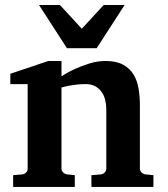

<svg xmlns="http://www.w3.org/2000/svg" viewBox="-20 -742 665 762"><path d="M342.8 0V-46.9L379.9 -49.8Q389.2 -50.8 395.5 -57.4Q401.9 -64 401.9 -73.2V-308.1Q401.9 -327.1 397.5 -345.2Q393.1 -363.3 383.3 -377.2Q373.5 -391.1 357.9 -399.7Q342.3 -408.2 319.8 -408.2Q299.3 -408.2 281.7 -406Q264.2 -403.8 251.5 -401.4Q236.3 -398.4 224.1 -395V-73.2Q224.1 -64 231 -57.4Q237.8 -50.8 247.1 -49.8L276.9 -46.9V0H32.2V-46.9L67.9 -49.8Q77.1 -50.8 83.5 -57.4Q89.8 -64 89.8 -73.2V-408.2H21V-449.2L171.9 -500H224.1V-439Q250 -456.1 279.3 -469.2Q304.2 -480.5 335.4 -490.2Q366.7 -500 398.9 -500Q441.9 -500 468.8 -485.1Q495.6 -470.2 510.3 -445.8Q524.9 -421.4 530 -390.1Q535.2 -358.9 535.2 -326.2V-73.2Q535.2 -64 542 -57.4Q548.8 -50.8 558.1 -49.8L588.9 -46.9V0ZM363.8 -550.8H245.6L134.8 -722.2H217.8L304.7 -627.9L391.6 -722.2H474.6Z"/></svg>

Font: Charis SIL
Style: Bold
Weight: 700
Foundry: SIL International
Version: Version 4.112